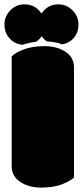

<svg xmlns="http://www.w3.org/2000/svg" viewBox="-38 -850 379 879"><path d="M300.8 -541.5Q300.8 -588.4 258.8 -615.2Q219.7 -638.7 166.5 -638.7Q113.3 -638.7 75.7 -625.5Q38.1 -612.3 15.6 -592.8V-88.4Q15.6 -41 58.1 -15.1Q95.7 8.8 149.4 8.8Q203.1 8.8 240.7 -4.4Q278.3 -17.6 300.8 -37.1ZM74.2 -830.1Q35.6 -830.1 9 -802.5Q-17.6 -774.9 -17.6 -737.5Q-17.6 -700.2 6.1 -674.1Q29.8 -647.9 65.4 -645Q98.1 -655.8 127 -658.7Q141.6 -668 152.8 -684.1Q162.6 -669.9 176.8 -660.2Q215.8 -658.7 246.6 -647Q280.3 -652.8 300.8 -677.5Q321.3 -702.1 321.3 -738.8Q321.3 -775.4 293.9 -802.7Q266.6 -830.1 228.5 -830.1Q180.7 -830.1 151.9 -788.1Q123.5 -830.1 74.2 -830.1Z"/></svg>

Font: Friends & Family
Style: Regular
Weight: 400
Designer: Sarang Kulkarni, Maithili Shingre, Noopur Datye
Foundry: Ek Type
Version: Version 1.000;hotconv 1.0.117;makeotfexe 2.5.65602